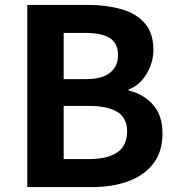

<svg xmlns="http://www.w3.org/2000/svg" viewBox="-20 -761 721 781"><path d="M91 0V-741H336Q412 -741 472.5 -724Q533 -707 568.5 -667Q604 -627 604 -558Q604 -524 591.5 -491.5Q579 -459 557 -434Q535 -409 503 -397V-393Q563 -379 602 -335.5Q641 -292 641 -218Q641 -144 603.5 -95.5Q566 -47 501.5 -23.5Q437 0 355 0ZM239 -439H326Q396 -439 428 -465.5Q460 -492 460 -536Q460 -585 427 -606Q394 -627 327 -627H239ZM239 -114H342Q418 -114 457.5 -141.5Q497 -169 497 -227Q497 -281 457.5 -305.5Q418 -330 342 -330H239Z"/></svg>

Font: Noto Sans JP Thin
Style: Bold
Weight: 700
Version: Version 2.004-H2;hotconv 1.0.118;makeotfexe 2.5.65603